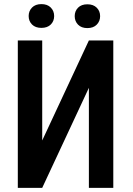

<svg xmlns="http://www.w3.org/2000/svg" viewBox="-20 -906 640 926"><path d="M408.7 -710.9H526.4V0H408.7V-482.4L183.6 0H65.9V-710.9H183.6V-228.5ZM118.2 -828.6Q118.2 -853 134.5 -869.6Q150.9 -886.2 179.7 -886.2Q208.5 -886.2 224.9 -869.6Q241.2 -853 241.2 -828.6Q241.2 -804.2 224.9 -787.8Q208.5 -771.5 179.7 -771.5Q150.9 -771.5 134.5 -787.8Q118.2 -804.2 118.2 -828.6ZM340.3 -828.1Q340.3 -852.5 356.4 -868.9Q372.6 -885.3 401.4 -885.3Q430.2 -885.3 446.5 -868.9Q462.9 -852.5 462.9 -828.1Q462.9 -803.7 446.5 -787.1Q430.2 -770.5 401.4 -770.5Q372.6 -770.5 356.4 -787.1Q340.3 -803.7 340.3 -828.1Z"/></svg>

Font: Roboto Mono
Style: Regular
Weight: 500
Designer: Google
Version: Version 2.000986; 2015; ttfautohint (v1.3)